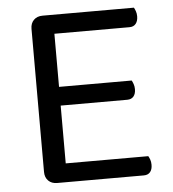

<svg xmlns="http://www.w3.org/2000/svg" viewBox="-47 -652 625 695"><g transform="rotate(-5 265.5 -304.0)"><path d="M133 0Q113 0 101 -12Q89 -24 89 -44V-564Q89 -584 101 -596Q113 -608 133 -608H465Q468 -603 471 -594.5Q474 -586 474 -576Q474 -559 466 -549Q458 -539 443 -539H170V-346H434Q437 -341 440 -332.5Q443 -324 443 -314Q443 -297 435 -287.5Q427 -278 412 -278H170V-68H470Q473 -63 476 -55Q479 -47 479 -36Q479 -19 471 -9.5Q463 0 448 0H133Z"/></g></svg>

Font: Baloo Chettan 2
Style: Regular
Weight: 400
Designer: Maithili Shingre, Unnati Kotecha and Ek Type
Foundry: Ek Type
Version: Version 1.640;hotconv 1.0.111;makeotfexe 2.5.65597; ttfautoh